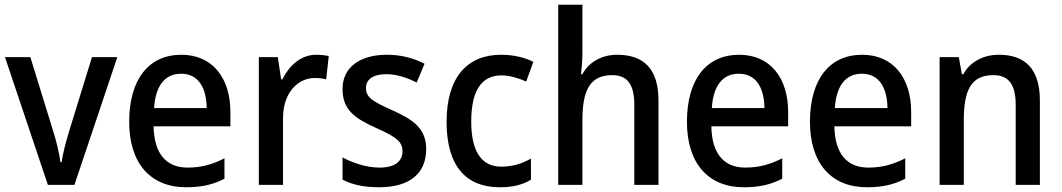

<svg xmlns="http://www.w3.org/2000/svg" viewBox="-20 -780 4479 810"><path d="M182 0H294L475 -539H368L270 -221C257 -178 244 -127 240 -96H235C230 -133 218 -185 204 -228L108 -539H1Z M745 -549C609 -549 525 -447 525 -266C525 -92 614 10 765 10C831 10 878 -1 927 -26V-112C875 -86 830 -73 771 -73C680 -73 630 -133 628 -247H952V-307C952 -452 876 -549 745 -549ZM744 -469C818 -469 851 -408 852 -324H630C636 -420 677 -469 744 -469Z M1314 -549C1249 -549 1200 -503 1171 -445H1166L1152 -539H1072V0H1174V-282C1174 -386 1234 -451 1309 -451C1324 -451 1343 -449 1356 -445L1367 -544C1351 -547 1331 -549 1314 -549Z M1778 -151C1778 -238 1723 -275 1637 -314C1549 -353 1524 -370 1524 -409C1524 -445 1554 -467 1609 -467C1655 -467 1697 -452 1738 -432L1771 -511C1722 -536 1671 -549 1612 -549C1499 -549 1425 -496 1425 -405C1425 -317 1476 -281 1567 -240C1658 -200 1678 -179 1678 -142C1678 -100 1647 -73 1581 -73C1526 -73 1467 -93 1425 -116V-22C1466 -1 1514 10 1580 10C1704 10 1778 -45 1778 -151Z M2088 10C2143 10 2184 0 2220 -22V-111C2183 -90 2144 -77 2094 -77C2011 -77 1968 -142 1968 -267C1968 -396 2010 -462 2096 -462C2129 -462 2166 -451 2200 -436L2230 -519C2197 -536 2150 -549 2094 -549C1953 -549 1864 -456 1864 -266C1864 -77 1948 10 2088 10Z M2437 -557V-760H2335V0H2437V-272C2437 -398 2468 -463 2563 -463C2627 -463 2656 -423 2656 -338V0H2758V-356C2758 -487 2698 -549 2584 -549C2522 -549 2466 -521 2437 -467H2431C2434 -490 2437 -525 2437 -557Z M3098 -549C2962 -549 2878 -447 2878 -266C2878 -92 2967 10 3118 10C3184 10 3231 -1 3280 -26V-112C3228 -86 3183 -73 3124 -73C3033 -73 2983 -133 2981 -247H3305V-307C3305 -452 3229 -549 3098 -549ZM3097 -469C3171 -469 3204 -408 3205 -324H2983C2989 -420 3030 -469 3097 -469Z M3617 -549C3481 -549 3397 -447 3397 -266C3397 -92 3486 10 3637 10C3703 10 3750 -1 3799 -26V-112C3747 -86 3702 -73 3643 -73C3552 -73 3502 -133 3500 -247H3824V-307C3824 -452 3748 -549 3617 -549ZM3616 -469C3690 -469 3723 -408 3724 -324H3502C3508 -420 3549 -469 3616 -469Z M4194 -549C4133 -549 4075 -523 4044 -467H4038L4025 -539H3944V0H4046V-273C4046 -400 4077 -463 4171 -463C4237 -463 4265 -421 4265 -338V0H4367V-356C4367 -489 4305 -549 4194 -549Z"/></svg>

Font: Noto Sans Gujarati SemiCondensed Medium
Style: Regular
Weight: 500
Width: 4
Designer: Jelle Bosma - Monotype Design Team, Universal Thirst
Foundry: Monotype Imaging Inc.
Version: Version 2.106